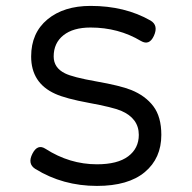

<svg xmlns="http://www.w3.org/2000/svg" viewBox="-20 -610 640 641"><path d="M84 -421.4Q84 -333 164.1 -296.9Q199.2 -280.8 277.6 -266.4Q356 -252 384.3 -240.2Q443.4 -214.8 443.4 -159.7Q443.4 -114.7 408 -88.1Q372.6 -61.5 303.7 -61.5Q212.4 -61.5 131.8 -113.3Q105.5 -130.4 88.4 -97.2Q70.8 -63 98.1 -45.9Q189.9 10.7 303.7 10.7Q408.2 10.7 463.4 -35.4Q518.6 -81.5 518.6 -159.7Q518.6 -220.2 491.9 -255.4Q465.3 -290.5 418 -309.6Q381.3 -324.2 302 -338.1Q222.7 -352.1 196.8 -365.2Q159.2 -383.8 159.2 -421.4Q159.2 -466.3 191.7 -492.2Q224.1 -518.1 282.2 -518.1Q375.5 -518.1 450.7 -473.1Q478.5 -457 493.7 -490.2Q509.8 -525.4 482.4 -541.5Q397 -590.3 282.2 -590.3Q192.9 -590.3 138.4 -545.2Q84 -500 84 -421.4Z"/></svg>

Font: Courier Prime Code
Style: Regular
Weight: 400
Designer: Alan Dague-Greene
Foundry: Quote-Unquote Apps
Version: Version 3.18